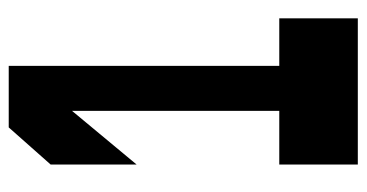

<svg xmlns="http://www.w3.org/2000/svg" viewBox="-220 -620 840 440"><g transform="rotate(-90 200.0 -400.0)"><path d="M128 -800 43 -704V-507L166 -655V-180H43V0H378V-180H269V-800Z"/></g></svg>

Font: Yard Headline
Style: Regular
Weight: 400
Monospace: yes
Designer: Roman Shamin
Foundry: Evil Martians
Version: Version 1.000